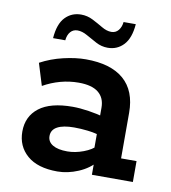

<svg xmlns="http://www.w3.org/2000/svg" viewBox="-70 -626 619 697"><g transform="rotate(10 240.0 -278.0)"><path d="M187 10Q114 10 75.5 -23.5Q37 -57 37 -111Q37 -167 78.5 -199Q120 -231 202 -231Q228 -231 261 -226Q294 -221 322 -213L305 -202V-246Q305 -282 281 -301.5Q257 -321 208 -321Q174 -321 141 -312Q108 -303 78 -286L53 -367Q92 -388 137 -398.5Q182 -409 219 -409Q311 -409 359 -367.5Q407 -326 407 -245V-77H464V0H313V-65L328 -53Q303 -23 264 -6.5Q225 10 187 10ZM210 -68Q239 -68 269.5 -79.5Q300 -91 315 -108L305 -78V-172L322 -144Q296 -152 270 -155Q244 -158 220 -158Q180 -158 158.5 -146.5Q137 -135 137 -112Q137 -91 156 -79.5Q175 -68 210 -68ZM289 -464Q266 -464 245.5 -475Q225 -486 206.5 -496.5Q188 -507 171 -507Q155 -507 145 -495.5Q135 -484 133 -464H88Q92 -517 115.5 -541.5Q139 -566 174 -566Q197 -566 217.5 -555.5Q238 -545 256.5 -534Q275 -523 292 -523Q308 -523 318 -535Q328 -547 330 -566H375Q371 -514 347.5 -489Q324 -464 289 -464Z"/></g></svg>

Font: Rokkitt SemiBold SemiBold
Style: Regular
Weight: 600
Version: Version 3.103